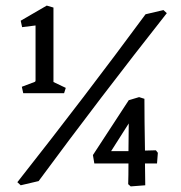

<svg xmlns="http://www.w3.org/2000/svg" viewBox="-20 -666 645 686"><path d="M439 -82H317L312 -112L440 -308L477 -319L496 -313Q496 -238 498 -128L537 -129L544 -120L541 -82H498L499 -4L447 0L438 -8Q439 -38 439 -82ZM439 -126 440 -225 377 -126ZM107 -379V-575L59 -569L54 -592L147 -646L171 -639V-373L215 -352L209 -333H63L58 -356L103 -373Q107 -374 107 -379ZM564 -630 576 -619Q334 -312 118 -19L54 -4L42 -15Q284 -322 500 -615Z"/></svg>

Font: Fenix
Style: Regular
Weight: 400
Designer: Fernando Diaz
Foundry: Fernando Diaz
Version: 004.301